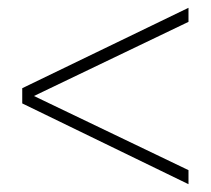

<svg xmlns="http://www.w3.org/2000/svg" viewBox="-20 -558 540 492"><path d="M463 -122V-86L37 -293V-332L463 -538V-502L67 -312Z"/></svg>

Font: Blinker ExtraLight
Style: Regular
Weight: 200
Designer: Juergen Huber
Foundry: supertype
Version: Version 1.017;hotconv 1.0.117;makeotfexe 2.5.65602